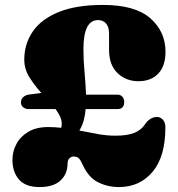

<svg xmlns="http://www.w3.org/2000/svg" viewBox="-20 -739 724 779"><path d="M30.5 -90.5Q30.5 -125 47 -155.5Q63.5 -186 95.8 -204.8Q128 -223.5 175 -223.5Q201 -223.5 228.5 -220.5Q230.5 -228.5 230.5 -237Q230.5 -252 223.5 -266.8Q216.5 -281.5 205.5 -296.5H96Q83 -296.5 74 -303.8Q65 -311 65 -323.5Q65 -336.5 74 -344.8Q83 -353 95.5 -355L147.5 -362Q121 -391.5 99.8 -424.8Q78.5 -458 78.5 -497Q78.5 -561 113 -611.2Q147.5 -661.5 218.2 -690.2Q289 -719 397.5 -719Q528 -719 589.8 -665Q651.5 -611 651.5 -529Q651.5 -471.5 622.2 -440.5Q593 -409.5 542 -409.5Q490.5 -409.5 456.5 -442.8Q422.5 -476 422.5 -536V-601.5Q422.5 -630 410.2 -643.8Q398 -657.5 377.5 -657.5Q318.5 -657.5 318.5 -539.5Q318.5 -493 323 -446Q327.5 -399 329 -355H457Q469 -355 476.5 -346.5Q484 -338 484 -326Q484 -296.5 457 -296.5H327.5Q325.5 -272 319.5 -250Q313.5 -228 302 -209.5Q340 -202 376 -195.2Q412 -188.5 449 -188.5Q496.5 -188.5 525 -200Q553.5 -211.5 568.5 -235Q576 -247 589 -255.8Q602 -264.5 617 -264.5Q630.5 -264.5 640.8 -253.5Q651 -242.5 651 -222Q651 -103.5 599 -41.8Q547 20 462 20Q417.5 20 378.5 0.8Q339.5 -18.5 316.5 -68.5Q308 -87.5 300.8 -95.8Q293.5 -104 278 -104Q269.5 -104 261.8 -96.8Q254 -89.5 254 -73Q253.5 -32.5 225 -6.2Q196.5 20 140 20Q84 20 57.2 -10.5Q30.5 -41 30.5 -90.5Z"/></svg>

Font: Fraunces 9pt S100 Black
Style: Regular
Weight: 900
Version: Version 1.000; ttfautohint (v1.8.3)